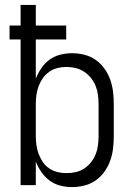

<svg xmlns="http://www.w3.org/2000/svg" viewBox="-20 -755 540 783"><path d="M274 8Q300 8 325 1.5Q350 -5 370.5 -19.5Q391 -34 406 -55Q421 -76 429.5 -100Q438 -124 441 -149.5Q444 -175 444 -200V-330Q444 -356 441 -381Q438 -406 429.5 -430Q421 -454 406 -475Q391 -496 370.5 -510.5Q350 -525 325 -531.5Q300 -538 274 -538Q250 -538 226 -532Q202 -526 182.5 -512Q163 -498 149 -477.5Q135 -457 126 -434V-594H250V-651H126V-735H64V-651H19V-594H64V0H126V-96Q135 -73 149 -53Q163 -33 182.5 -18.5Q202 -4 226 2Q250 8 274 8ZM251 -49Q232 -49 214 -53.5Q196 -58 180.5 -68.5Q165 -79 154.5 -94.5Q144 -110 137.5 -127.5Q131 -145 128.5 -163.5Q126 -182 126 -200V-330Q126 -349 128.5 -367.5Q131 -386 137.5 -403.5Q144 -421 154.5 -436Q165 -451 180.5 -462Q196 -473 214 -477.5Q232 -482 251 -482Q270 -482 288.5 -477.5Q307 -473 323 -462.5Q339 -452 351 -437Q363 -422 370 -404.5Q377 -387 379.5 -368Q382 -349 382 -330V-200Q382 -181 379.5 -162Q377 -143 370 -125.5Q363 -108 351 -93Q339 -78 323 -67.5Q307 -57 288.5 -53Q270 -49 251 -49Z"/></svg>

Font: Iosevka SS09 Light
Style: Regular
Weight: 300
Monospace: yes
Designer: Belleve Invis
Foundry: Belleve Invis
Version: Version 5.2.1; ttfautohint (v1.8.3)